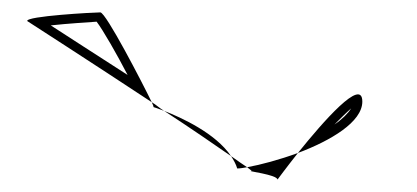

<svg xmlns="http://www.w3.org/2000/svg" viewBox="-20 -566 674 310"><path d="M24 -532C24 -532 128 -465 225 -401C210 -432 151 -546 142 -546C132 -546 21 -540 24 -532ZM62 -525C89 -528 123 -530 136 -531C146 -518 169 -478 186 -445C136 -477 90 -507 62 -525ZM225 -401C227 -397 228 -394 228 -393C228 -393 235 -391 245 -387C238 -391 232 -397 225 -401ZM245 -387C288 -359 327 -332 353 -314C328 -351 273 -376 245 -387ZM353 -314C357 -308 361 -301 363 -294C368 -294 373 -295 379 -296C373 -300 364 -306 353 -314ZM379 -296C384 -292 387 -290 386 -290C376 -290 428 -284 428 -276C428 -276 442 -295 461 -319C431 -308 401 -300 379 -296ZM461 -319C514 -339 565 -369 565 -402C565 -442 502 -370 461 -319ZM520 -365C530 -375 540 -385 547 -391C542 -383 532 -373 520 -365Z"/></svg>

Font: Ampere
Style: OuLn
Weight: 400
Version: Version 1